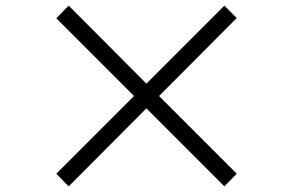

<svg xmlns="http://www.w3.org/2000/svg" viewBox="-20 -716 1040 682"><path d="M777 -54 821 -99 545 -375 821 -652 777 -696 500 -419 224 -696 180 -651 456 -375 180 -99 224 -54 500 -331Z"/></svg>

Font: Noto Sans KR DemiLight
Style: Regular
Weight: 350
Designer: Ryoko NISHIZUKA 西塚涼子 (kana, bopomofo & ideographs); Paul D. Hunt (Latin, Greek & Cyrillic); Sandoll Communications 산돌커뮤니
Foundry: Adobe
Version: Version 2.004;hotconv 1.0.118;makeotfexe 2.5.65603